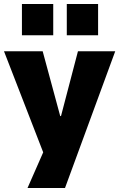

<svg xmlns="http://www.w3.org/2000/svg" viewBox="-28 -763 598 963"><path d="M110 180 208 -43V51L-8 -506H186L274 -181H278L363 -506H550L298 180ZM307 -586V-743H464V-586ZM82 -586V-743H239V-586Z"/></svg>

Font: Nunito Sans 7pt SemiCondensed Black
Style: Regular
Weight: 900
Width: 4
Designer: Vernon Adams
Foundry: Vernon Adams
Version: Version 3.101;gftools[0.9.27]